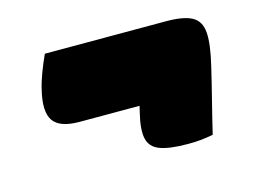

<svg xmlns="http://www.w3.org/2000/svg" viewBox="-60 -551 720 544"><g transform="rotate(-15 300.0 -279.0)"><path d="M106 -455H462Q513 -455 537.5 -441.5Q562 -428 564.5 -394Q567 -360 552 -298Q541 -251 529 -204Q517 -157 506 -110Q484 -106 468 -104.5Q452 -103 432 -103Q378 -103 350 -113.5Q322 -124 316.5 -151Q311 -178 323 -226Q325 -235 327 -243H151Q93 -243 74.5 -270.5Q56 -298 71 -359Q76 -381 85.5 -406Q95 -431 106 -455Z"/></g></svg>

Font: Recursive Sn Csl St XBk
Style: Italic
Weight: 1000
Italic angle: -15°
Version: Version 1.085;hotconv 1.1.0;makeotfexe 2.6.0; ttfautohint (v